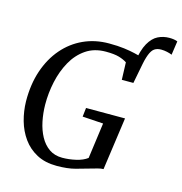

<svg xmlns="http://www.w3.org/2000/svg" viewBox="-125 -985 1048 1106"><g transform="rotate(15 399.0 -432.0)"><path d="M617 -605 593 -684Q604.5 -760.5 627.5 -801Q650.5 -841.5 681.8 -857Q713 -872.5 749 -872.5Q764 -872.5 776.5 -870.5Q789 -868.5 798 -864.5L786 -782Q773 -787.5 755.8 -791.2Q738.5 -795 721 -795Q697 -795 681.2 -784.2Q665.5 -773.5 654.2 -744.2Q643 -715 632.5 -659.5ZM311.5 8Q242.5 8 192.5 -18.8Q142.5 -45.5 110.2 -90.5Q78 -135.5 62.2 -191.5Q46.5 -247.5 45.5 -306Q44.5 -407 72.2 -489Q100 -571 150.8 -629.8Q201.5 -688.5 270.5 -720Q339.5 -751.5 422 -751.5Q475 -751.5 512.5 -746.5Q550 -741.5 576.5 -735.2Q603 -729 621.5 -724Q627.5 -722.5 633 -721Q638.5 -719.5 644.5 -718L615.5 -568H546.5L543 -671.5Q524 -684 495.8 -692.5Q467.5 -701 416.5 -701Q347.5 -701 298 -667.2Q248.5 -633.5 217.2 -577.2Q186 -521 171.2 -453Q156.5 -385 157 -316.5Q157.5 -265 167.5 -216.8Q177.5 -168.5 198.5 -129.8Q219.5 -91 252.2 -68.2Q285 -45.5 330.5 -45.5Q370.5 -45.5 411.8 -55Q453 -64.5 478.5 -84L507.5 -297L383.5 -305L389.5 -358H622L578 -44Q563.5 -44 545.2 -39Q527 -34 506 -28Q468 -17 422.5 -4.5Q377 8 311.5 8Z"/></g></svg>

Font: Merriweather 24pt
Style: Italic
Weight: 400
Italic angle: -7.8°
Designer: Eben Sorkin
Foundry: Eben Sorkin
Version: Version 2.101